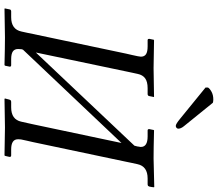

<svg xmlns="http://www.w3.org/2000/svg" viewBox="-76 -866 945 832"><g transform="rotate(90 396.0 -450.5)"><path d="M17.1 0Q17.6 -2.9 19 -9.5Q20.5 -16.1 21 -19Q21 -23.4 23.9 -24.9Q25.9 -26.9 29.8 -26.9H55.2Q107.9 -26.9 117.2 -71.8Q119.1 -79.6 122.6 -96.4Q126 -113.3 127.9 -122.1L212.9 -524.9Q215.3 -534.2 219 -551.5Q222.7 -568.8 224.1 -575.2Q225.1 -578.1 225.1 -582Q226.1 -585 226.1 -588.9Q226.1 -604 215.6 -611.1Q205.1 -618.2 181.2 -618.2H168H154.8Q151.9 -618.2 149.9 -620.1Q148.9 -622.1 148.9 -626Q149.4 -628.9 150.9 -635.5Q152.3 -642.1 152.8 -645Q153.3 -645 154.3 -645.5Q155.3 -646 155.8 -646Q238.8 -644 275.9 -644L399.9 -646L400.9 -645Q400.4 -642.1 398.9 -635.5Q397.5 -628.9 397 -626Q397 -622.6 394.3 -620.4Q391.6 -618.2 388.2 -618.2H362.8Q334.5 -618.2 319.8 -607.4Q305.2 -596.7 300.8 -575.2Q298.8 -567.4 295.4 -550.5Q292 -533.7 290 -524.9L208 -133.8L611.8 -561Q612.3 -563 613.5 -567.6Q614.7 -572.3 615.2 -574.2Q616.2 -577.1 616.2 -582Q617.2 -584 617.2 -588.9Q617.2 -618.2 571.8 -618.2H545.9Q543 -618.2 541 -620.1Q540 -622.1 540 -626Q540.5 -628.9 542 -635.5Q543.5 -642.1 543.9 -645Q544.4 -645 544.9 -645.5Q545.4 -646 545.9 -646Q626 -644 667 -644L791 -647Q791 -646.5 791.5 -646Q792 -645.5 792 -645L791 -636.2Q790.5 -634.3 790 -630.9Q789.6 -627.4 789.1 -626L786.1 -620.1Q782.2 -618.2 778.8 -618.2H753.9Q701.2 -618.2 691.9 -574.2Q689.9 -566.4 686.5 -549.6Q683.1 -532.7 681.2 -523.9L596.2 -121.1Q593.8 -111.8 590.1 -94.5Q586.4 -77.1 585 -70.8Q584 -65.9 584 -56.2Q584 -26.9 627.9 -26.9H653.8Q657.2 -26.9 659.2 -24.9Q661.1 -22.5 660.2 -19Q659.7 -17.6 659.2 -14.4Q658.7 -11.2 658.2 -9.8L655.8 0L653.8 2Q571.3 0 533.2 0L409.2 2L407.2 0Q408.2 -2.9 409.7 -9.5Q411.1 -16.1 412.1 -19Q413.6 -23.4 415 -24.9Q418.9 -26.9 420.9 -26.9H445.8Q498.5 -26.9 507.8 -70.8Q509.8 -79.1 513.4 -95.9Q517.1 -112.8 519 -121.1L600.1 -504.9L195.8 -78.1Q195.3 -77.1 194.8 -75Q194.3 -72.8 193.8 -71.8Q192.9 -65.9 192.9 -57.1Q192.9 -41.5 203.4 -34.2Q213.9 -26.9 236.8 -26.9H263.2Q266.1 -26.9 268.1 -24.9Q270.5 -22.5 269 -19Q268.6 -16.1 267.1 -9.5Q265.6 -2.9 265.1 0L262.2 2Q182.1 0 142.1 0L18.1 2Q18.1 1.5 17.6 1Q17.1 0.5 17.1 0ZM425.8 -900.9 527.8 -774.9Q538.1 -762.2 538.1 -751Q538.1 -746.6 534.4 -743.4Q530.8 -740.2 525.9 -740.2Q517.6 -740.2 494.1 -759.8L359.9 -869.1V-879.9Q363.8 -887.2 377.9 -895Q392.1 -902.8 411.1 -902.8Q419.9 -902.8 425.8 -900.9Z"/></g></svg>

Font: Common Serif
Style: Italic
Weight: 400
Italic angle: -12°
Designer: Philipp H. Poll, Khaled Hosny
Foundry: Stefan Peev, Context Ltd.
Version: Version 1.026